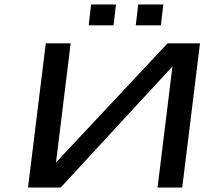

<svg xmlns="http://www.w3.org/2000/svg" viewBox="-20 -844 944 864"><path d="M253 0 756 -545 689 0H800L880 -649H734L232 -113L298 -649H186L106 0ZM491 -730 502 -824H390L379 -730ZM704 -730 715 -824H602L591 -730Z"/></svg>

Font: Gamestation Extended
Style: Italic
Weight: 400
Width: 7
Designer: Jonas Hecksher
Foundry: Jonas Hecksher, Playtypeª, e-types AS
Version: Version 1.003